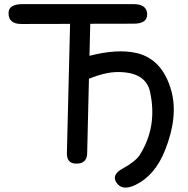

<svg xmlns="http://www.w3.org/2000/svg" viewBox="-20 -752 890 911"><path d="M400.9 -486.3Q537.6 -522 629.4 -500Q751.5 -470.7 793 -320.8Q826.7 -198.2 762.7 -38.1Q714.8 81.5 621.6 126Q558.6 155.8 531.7 113.3Q508.8 76.7 562 47.9Q624.5 13.2 643.6 -17.6Q728 -151.9 691.9 -316.4Q671.4 -410.2 539.6 -410.2Q478.5 -410.2 397.9 -376.5ZM86.4 -732.4H613.8Q677.2 -732.4 678.2 -684.6Q679.2 -639.6 613.8 -639.6L408.2 -639.2L393.6 -24.4Q392.6 25.4 340.3 24.4Q296.4 23.4 297.4 -25.4L312.5 -638.7Q197.3 -638.2 82 -638.2Q20.5 -638.2 20.5 -689.5Q20.5 -732.4 86.4 -732.4Z"/></svg>

Font: Comic Relief
Style: Regular
Weight: 400
Designer: Jeff Davis
Foundry: Loudifier
Version: Version 1.0